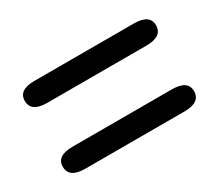

<svg xmlns="http://www.w3.org/2000/svg" viewBox="-72 -685 714 626"><g transform="rotate(-30 285.0 -371.5)"><path d="M98 -206Q38 -206 38 -248Q38 -289 98 -289H472Q532 -289 532 -248Q532 -206 472 -206ZM98 -454Q38 -454 38 -496Q38 -537 98 -537H472Q532 -537 532 -496Q532 -454 472 -454Z"/></g></svg>

Font: Resource Han Rounded KR Medium
Style: Regular
Weight: 500
Designer: Cyano Hao (round all glyphs); Ryoko NISHIZUKA 西塚涼子 (kana, bopomofo & ideographs); Paul D. Hunt (Latin, Greek & Cyrillic)
Foundry: Cyano Hao
Version: 0.990